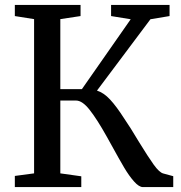

<svg xmlns="http://www.w3.org/2000/svg" viewBox="-20 -763 739 783"><path d="M40.5 0V-45.5L119 -56V-685L40.5 -697.5V-743H308.5V-697.5L226 -685V-399.5H314L513 -684.5L433 -697.5V-743H671.5V-697.5L593.5 -684.5L375.5 -393.5Q403 -385 429 -357Q455 -329 486 -280.5Q511.5 -243.5 545 -187Q584.5 -122.5 607.2 -91Q630 -59.5 646 -55.5L686.5 -44.5V0H563Q547 0 526.8 -22.8Q506.5 -45.5 486.2 -79.8Q466 -114 435 -170.5L415 -206.5Q376.5 -275.5 346.2 -314.2Q316 -353 290 -353H226V-56L311.5 -44V0Z"/></svg>

Font: Merriweather 12pt
Style: Regular
Weight: 400
Designer: Eben Sorkin
Foundry: Eben Sorkin
Version: Version 2.100